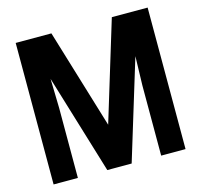

<svg xmlns="http://www.w3.org/2000/svg" viewBox="-111 -901 1071 1022"><g transform="rotate(-15 424.5 -390.0)"><path d="M658.2 -546.9 491.2 0H356.9L190.9 -546.9L194.8 -386.2V0H61V-779.8H257.8L423.8 -231.9L590.8 -779.8H788.1V0H653.8V-386.2Z"/></g></svg>

Font: Cooper Hewitt
Style: Semibold
Weight: 709
Designer: Village Type and Design LLC
Foundry: Cooper Hewitt Smithsonian Design Museum
Version: 1.000